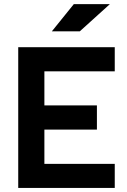

<svg xmlns="http://www.w3.org/2000/svg" viewBox="-20 -926 626 946"><path d="M69.8 0V-693.4H545.4V-574.7H198.7V-406.7H457.5V-287.6H198.7V-118.7H545.4V0ZM235.4 -771.5 343.8 -905.8H521.5L373 -771.5Z"/></svg>

Font: Cascadia Mono
Style: Bold
Weight: 700
Monospace: yes
Designer: Aaron Bell
Foundry: Saja Typeworks
Version: Version 2404.023; ttfautohint (v1.8.4)